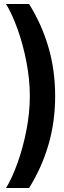

<svg xmlns="http://www.w3.org/2000/svg" viewBox="-20 -823 328 977"><path d="M127.9 133.8H10.7Q41.5 83.5 69.3 6.1Q97.2 -71.3 114.5 -160.9Q131.8 -250.5 131.8 -334Q131.8 -418 114.5 -507.8Q97.2 -597.7 69.3 -675Q41.5 -752.4 10.7 -802.7H127.9Q191.9 -700.2 226.1 -584.2Q260.3 -468.3 260.7 -334Q260.3 -200.7 226.1 -84.7Q191.9 31.2 127.9 133.8Z"/></svg>

Font: Pretendard GOV
Style: Bold
Weight: 700
Designer: Base glyphs from Inter by Rasmus Andersson; Hangeul glyphs from Noto Sans CJK(Source Han Sans) by Jang Soo-young and Kan
Foundry: Kil Hyung-jin
Version: Version 1.309